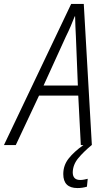

<svg xmlns="http://www.w3.org/2000/svg" viewBox="-78 -736 542 974"><path d="M143 -302 256 -550Q270 -578 281 -604Q292 -630 301 -653H303Q303 -630 304.5 -603Q306 -576 307 -551L317 -302ZM-58 0H2L120 -251H319L332 0H388L347 -716H283ZM315 218Q340 218 363 211L367 171Q358 173 348.5 175Q339 177 329 177Q291 177 291 138Q292 99 319 66.5Q346 34 387 0H345Q297 34 270 68.5Q243 103 243 147Q243 218 315 218Z"/></svg>

Font: Noto Sans Display SemiCondensed Light
Style: Italic
Weight: 300
Width: 4
Italic angle: -12°
Designer: Monotype Design Team
Foundry: Monotype Imaging Inc.
Version: Version 1.900